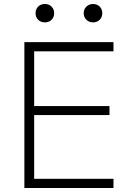

<svg xmlns="http://www.w3.org/2000/svg" viewBox="-20 -941 666 961"><path d="M102 0V-730H548V-684H151V-410H528V-365H151V-46H548V0ZM205 -829Q184 -829 171 -842Q158 -855 158 -875Q158 -895 171 -908Q184 -921 205 -921Q225 -921 238 -908Q251 -895 251 -875Q251 -855 238 -842Q225 -829 205 -829ZM446 -829Q426 -829 412.5 -842Q399 -855 399 -875Q399 -895 412.5 -908Q426 -921 446 -921Q466 -921 479 -908Q492 -895 492 -875Q492 -855 479 -842Q466 -829 446 -829Z"/></svg>

Font: M PLUS 2 Thin Light
Style: Regular
Weight: 300
Version: Version 1.001